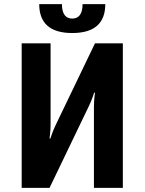

<svg xmlns="http://www.w3.org/2000/svg" viewBox="-20 -910 700 930"><path d="M330 -820C300 -820 280 -840 280 -890H170C170 -800 220 -750 330 -750C440 -750 490 -800 490 -890H380C380 -840 360 -820 330 -820ZM435 0H575V-700H440L250 -305C235 -275 224 -239 224 -239H220C220 -239 225 -275 225 -305V-700H85V0H220L410 -395C425 -425 436 -461 436 -461H440C440 -461 435 -425 435 -395Z"/></svg>

Font: Scada
Style: Bold
Weight: 700
Designer: Jovanny Lemonad
Foundry: Jovanny Lemonad
Version: Version 3.005